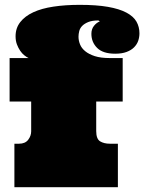

<svg xmlns="http://www.w3.org/2000/svg" viewBox="-20 -780 601 800"><path d="M99.1 -538.1Q90.8 -542 81.3 -549.6Q71.8 -557.1 64 -568.6Q56.2 -580.1 50.5 -595Q44.9 -609.9 44.9 -628.9Q44.9 -663.1 64.5 -688Q84 -712.9 118.9 -729Q153.8 -745.1 202.9 -752.4Q252 -759.8 312 -759.8Q381.8 -759.8 429.4 -751.5Q477.1 -743.2 506.6 -727.5Q536.1 -711.9 548.6 -689.9Q561 -668 561 -641.1Q561 -625 555.9 -610.1Q550.8 -595.2 538.8 -583Q526.9 -570.8 507.3 -563.5Q487.8 -556.2 460 -556.2Q409.2 -556.2 385 -580.1Q360.8 -604 360.8 -639.2Q360.8 -659.2 371.8 -672.6Q382.8 -686 396 -690.9L390.1 -694.8Q363.8 -694.8 347.4 -688Q331.1 -681.2 322 -671.6Q313 -662.1 310.1 -650.1Q307.1 -638.2 307.1 -627Q307.1 -610.8 313.5 -595Q319.8 -579.1 335 -566.7Q350.1 -554.2 375 -546.1Q399.9 -538.1 437 -538.1H491.2V-356.9H380.9V-233.9Q380.9 -201.2 397 -191.2Q413.1 -181.2 438 -181.2H471.2V0H40V-181.2H59.1Q85 -181.2 97.4 -197.5Q109.9 -213.9 109.9 -232.9V-356.9H20V-538.1Z"/></svg>

Font: Ultra
Style: Regular
Weight: 400
Designer: Astigmatic (AOETI)
Foundry: Astigmatic (AOETI)
Version: Version 1.000